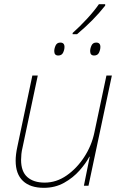

<svg xmlns="http://www.w3.org/2000/svg" viewBox="-20 -890 593 920"><path d="M328 -732Q362 -762 397 -800Q432 -838 454 -870H484V-863Q429 -793 349 -726H328ZM259 -624Q240 -624 240 -645Q240 -658 246.5 -672Q253 -686 269 -686Q289 -686 289 -665Q289 -652 282.5 -638Q276 -624 259 -624ZM431 -624Q412 -624 412 -645Q412 -658 418.5 -672Q425 -686 441 -686Q461 -686 461 -665Q461 -652 454.5 -638Q448 -624 431 -624ZM190 10Q125 10 90 -23Q55 -56 55 -120Q55 -149 63 -186L135 -528H161L88 -183Q84 -167 82.5 -152Q81 -137 81 -124Q81 -68 111 -41.5Q141 -15 194 -15Q250 -15 299 -49Q348 -83 383.5 -137.5Q419 -192 432 -254L490 -528H516L404 0H382L410 -139H408Q392 -108 361 -73Q330 -38 287 -14Q244 10 190 10Z"/></svg>

Font: Noto Sans Thin
Style: Italic
Weight: 100
Italic angle: -12°
Designer: Monotype Design Team
Foundry: Monotype Imaging Inc.
Version: Version 2.013; ttfautohint (v1.8.4.7-5d5b)